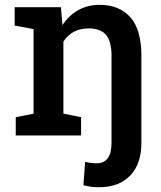

<svg xmlns="http://www.w3.org/2000/svg" viewBox="-20 -558 662 791"><path d="M387.7 213.4Q354 213.4 323.7 205.1L330.6 108.9Q339.4 111.3 353.3 113Q367.2 114.7 377.9 114.7Q439.5 114.7 439.5 29.8V-326.7Q439.5 -389.2 416.3 -415Q393.1 -440.9 345.7 -440.9Q276.4 -440.9 241.2 -386.7V-89.8L314 -75.2V0H44.9V-75.2L118.2 -89.8V-438L40.5 -452.6V-528.3H231L237.3 -454.6Q263.2 -494.1 302.2 -516.1Q341.3 -538.1 390.1 -538.1Q471.2 -538.1 516.8 -487.1Q562.5 -436 562.5 -328.1V29.8Q562.5 117.7 516.1 165.5Q469.7 213.4 387.7 213.4Z"/></svg>

Font: Roboto Slab Medium
Style: Regular
Weight: 500
Designer: Google
Version: Version 2.001; ttfautohint (v1.8.3)